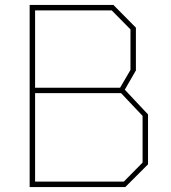

<svg xmlns="http://www.w3.org/2000/svg" viewBox="-20 -757 694 777"><path d="M100 0V-737H439L530 -645V-472L485 -394L579 -294V-92L487 0ZM122 -402H466L508 -474V-638L432 -715H122ZM122 -22H481L557 -99V-288L470 -380H122Z"/></svg>

Font: Tomorrow Thin
Style: Regular
Weight: 250
Designer: Tony de Marco, Monica Rizzolli
Foundry: Just in Type
Version: Version 2.002